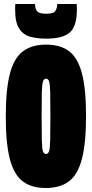

<svg xmlns="http://www.w3.org/2000/svg" viewBox="-20 -934 461 964"><path d="M210 10Q140 10 95.5 -22.5Q51 -55 30 -133.5Q9 -212 9 -348Q9 -486 30 -565Q51 -644 96 -677Q141 -710 211 -710Q282 -710 326 -677.5Q370 -645 391 -567Q412 -489 412 -352Q412 -214 391 -135Q370 -56 325.5 -23Q281 10 210 10ZM211 -161Q222 -161 226.5 -175Q231 -189 232 -230Q233 -271 233 -351Q233 -432 232 -472Q231 -512 226.5 -525.5Q222 -539 211 -539Q201 -539 196 -525Q191 -511 190 -470.5Q189 -430 189 -349Q189 -269 190 -228.5Q191 -188 195.5 -174.5Q200 -161 211 -161ZM212 -740Q167 -740 132 -749.5Q97 -759 76.5 -790Q56 -821 56 -885Q56 -892 56 -899.5Q56 -907 57 -914H156V-909Q156 -895 164.5 -880Q173 -865 212 -865Q250 -865 258.5 -880Q267 -895 267 -909V-914H365Q366 -907 366 -899.5Q366 -892 366 -885Q366 -803 331 -771.5Q296 -740 212 -740Z"/></svg>

Font: Georama ExtraCondensed Black
Style: Regular
Weight: 900
Width: 2
Designer: Jean-Baptiste Levee
Foundry: Production Type
Version: Version 1.000